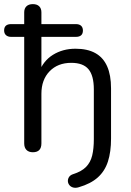

<svg xmlns="http://www.w3.org/2000/svg" viewBox="-37 -732 636 932"><path d="M345 177Q330 181.5 318.2 178.2Q306.5 175 299.8 166.5Q293 158 292.5 147.5Q292 137 298 127.5Q304 118 317.5 113.5Q359 100.5 380.8 78.2Q402.5 56 410.5 22.8Q418.5 -10.5 418.5 -56.5V-298Q418.5 -365 392.5 -396Q366.5 -427 309 -427Q243.5 -427 203.8 -386Q164 -345 164 -276.5V-36Q164 7 122.5 7Q102.5 7 91.5 -4.2Q80.5 -15.5 80.5 -36V-553H17.5Q1.5 -553 -7.8 -561.2Q-17 -569.5 -17 -584Q-17 -615 17.5 -615H99L80.5 -586.5V-672Q80.5 -691 91.5 -701.5Q102.5 -712 122.5 -712Q142.5 -712 153.2 -701.5Q164 -691 164 -672V-586.5L145.5 -615H331Q348 -615 356.8 -606.8Q365.5 -598.5 365.5 -584Q365.5 -553 331 -553H164V-378.5H151Q172.5 -436.5 220.2 -466Q268 -495.5 329.5 -495.5Q387.5 -495.5 425.8 -474.2Q464 -453 483 -410.2Q502 -367.5 502 -303V-59Q502 5 487 51.8Q472 98.5 437.8 129.2Q403.5 160 345 177Z"/></svg>

Font: Nunito ExtraLight
Style: Regular
Weight: 200
Designer: Vernon Adams
Foundry: Vernon Adams
Version: Version 3.602;April 4, 2023;FontCreator 14.0.0.2856 64-bit